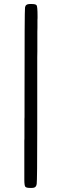

<svg xmlns="http://www.w3.org/2000/svg" viewBox="-20 -759 301 944"><path d="M99.6 124V-67.4L100.1 -77.1V-173.8L100.6 -183.1V-289.6Q100.6 -705.1 103 -722.2Q105.5 -739.3 126 -739.3H135.3Q154.8 -739.3 159.7 -733.4Q164.6 -727.5 164.6 -679.7V-669.9L164.1 -660.6V-622.1L163.6 -603V-506.3L163.1 -477.5Q163.1 -477.5 163.1 -127Q163.1 127 160.4 146Q157.7 165 137.7 165H128.4Q109.4 165 104.5 159.2Q99.6 153.3 99.6 124Z"/></svg>

Font: Averia Serif Libre Light
Style: Regular
Weight: 300
Version: Version 1.002